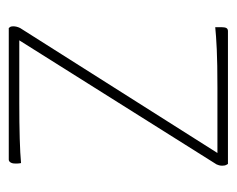

<svg xmlns="http://www.w3.org/2000/svg" viewBox="-71 -469 540 438"><g transform="rotate(-90 199.0 -250.0)"><path d="M44 0Q44 0 42 -3.5Q40 -7 40 -13Q40 -17 41 -20.5Q42 -24 43 -26L326 -476H184Q137 -476 102 -475Q67 -474 46 -472Q45 -477 45 -480Q45 -483 45 -486Q45 -492 47.5 -496Q50 -500 54 -500H354Q354 -500 356 -497.5Q358 -495 358 -490Q358 -486 357 -482Q356 -478 354 -474L69 -24H218Q274 -24 305.5 -25.5Q337 -27 356 -29Q356 -27 356 -22.5Q356 -18 356 -15Q356 -7 354 -3.5Q352 0 347 0Z"/></g></svg>

Font: Yanone Kaffeesatz ExtraLight
Style: Regular
Weight: 200
Designer: Yanone (Cyrillic: Daniel Pouzeot, Huerta Tipografica, and Cyreal)
Foundry: Yanone
Version: Version 2.003